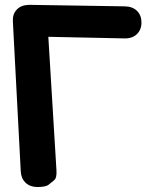

<svg xmlns="http://www.w3.org/2000/svg" viewBox="-20 -754 591 772"><path d="M129.4 -2Q164.1 -2 175.3 -11.2Q186.5 -20.5 197.8 -29.5Q209 -38.6 207 -69.3L174.3 -606L479.5 -599.6Q511.7 -598.6 530.3 -616.7Q548.8 -634.3 548.8 -663.6Q548.8 -692.4 530.8 -710.4Q512.7 -728 481.4 -728.5L105.5 -734.4H95.2Q64 -733.4 47.4 -715.3Q30.3 -697.3 31.7 -668.9L63.5 -64.5Q64.9 -36.6 82.5 -19.5Q100.6 -2.4 129.4 -2Z"/></svg>

Font: Comic Relief
Style: Bold
Weight: 700
Designer: Jeff Davis
Foundry: Loudifier
Version: Version 1.200; ttfautohint (v1.8.4.7-5d5b)